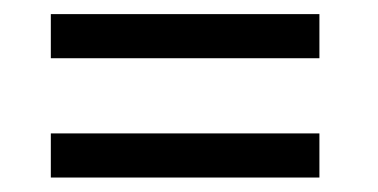

<svg xmlns="http://www.w3.org/2000/svg" viewBox="-20 -468 536 272"><path d="M432.5 -385.5H52V-448H432.5ZM432.5 -216.5H52V-279H432.5Z"/></svg>

Font: Lucymar Sans
Style: Regular
Weight: 400
Foundry: The League of Moveable Type (original font) / Main changes by Cristiano Sobral with portions from Mirco Monsees
Version: Version 2.001;August 30, 2020;FontCreator 13.0.0.2681 64-bit